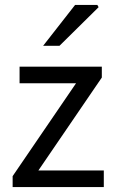

<svg xmlns="http://www.w3.org/2000/svg" viewBox="-20 -755 465 775"><path d="M31 0V-44L287 -419H59V-486H391V-442L135 -67H399V0ZM154 -570 283 -735H373L378 -726L220 -570Z"/></svg>

Font: Source Sans 3
Style: Regular
Weight: 400
Designer: Paul D. Hunt
Foundry: Adobe
Version: Version 3.046;hotconv 1.0.118;makeotfexe 2.5.65603